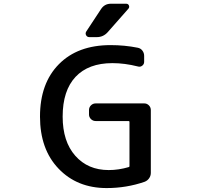

<svg xmlns="http://www.w3.org/2000/svg" viewBox="-20 -1001 1040 1010"><path d="M510.7 -952.1Q529.3 -981.4 563.5 -981.4H643.6Q654.3 -981.4 658.2 -972.2Q662.1 -962.9 655.3 -955.1L546.9 -832Q523.4 -805.7 489.3 -805.7H450.2Q438.5 -805.7 433.1 -815.4Q427.7 -825.2 433.6 -835ZM561.5 -763.7Q635.7 -763.7 704.1 -750Q719.7 -747.1 729 -734.9Q738.3 -722.7 738.3 -707V-675.8Q738.3 -663.1 728 -655.3Q717.8 -647.5 705.1 -651.4Q635.7 -668.9 571.3 -668.9Q445.3 -668.9 377.4 -596.7Q309.6 -524.4 309.6 -387.7Q309.6 -256.8 376 -181.6Q442.4 -106.4 551.8 -106.4Q604.5 -106.4 657.2 -122.1Q661.1 -123 661.1 -127V-359.4Q661.1 -364.3 657.2 -364.3H483.4Q468.8 -364.3 458.5 -374.5Q448.2 -384.8 448.2 -398.4V-421.9Q448.2 -436.5 458.5 -446.8Q468.8 -457 483.4 -457H739.3Q752.9 -457 763.2 -446.8Q773.4 -436.5 773.4 -421.9V-91.8Q773.4 -76.2 764.6 -63.5Q755.9 -50.8 741.2 -44.9Q645.5 -11.7 541 -11.7Q385.7 -11.7 288.1 -113.8Q190.4 -215.8 190.4 -387.7Q190.4 -562.5 289.6 -663.1Q388.7 -763.7 561.5 -763.7Z"/></svg>

Font: Gen Jyuu Gothic L Monospace Medium
Style: Regular
Weight: 500
Designer: [Source Han Sans]
Ryoko NISHIZUKA  (kana & ideographs); Paul D. Hunt (Latin, Greek & Cyrillic); Wenlong ZHANG  (bopomofo
Version: Version 1.002.20150607